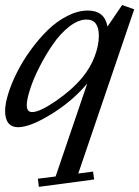

<svg xmlns="http://www.w3.org/2000/svg" viewBox="-29 -493 552 761"><path d="M42.5 11.2Q17.6 11.2 4.4 -5.1Q-8.8 -21.5 -8.8 -52.7Q-8.8 -82 4.2 -123.3Q17.1 -164.6 39.6 -208.7Q62 -252.9 93.8 -296.4Q125.5 -339.8 160.9 -374.3Q196.3 -408.7 238 -429.9Q279.8 -451.2 319.3 -451.2Q385.7 -451.2 397 -387.7L455.1 -473.1L502.9 -456.1L281.2 194.8L339.8 187L344.2 218.3L125 247.6L121.1 215.3L191.4 206.5L316.9 -162.1Q258.3 -92.3 174.3 -40.5Q90.3 11.2 42.5 11.2ZM98.1 -48.8Q128.4 -48.8 192.1 -92.5Q255.9 -136.2 297.9 -186.5Q330.1 -226.1 346.4 -269.8Q362.8 -313.5 362.8 -351.1Q362.8 -415.5 314 -415.5Q281.2 -415.5 245.6 -387.7Q210 -359.9 180.9 -317.6Q151.9 -275.4 127.9 -228.5Q104 -181.6 90.6 -140.4Q77.1 -99.1 77.1 -76.2Q77.1 -48.8 98.1 -48.8Z"/></svg>

Font: Elstob 10pt Medium
Style: Italic
Weight: 500
Italic angle: -20°
Designer: Peter S. Baker
Version: Version 1.015